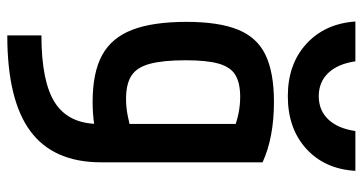

<svg xmlns="http://www.w3.org/2000/svg" viewBox="-260 -540 1019 540"><g transform="rotate(90 250.0 -269.5)"><path d="M79 124Q210 124 269 85.5Q328 47 328 -37V-471L354 -413Q324 -425 300 -430Q276 -435 252 -435Q213 -435 190.5 -421.5Q168 -408 158.5 -374.5Q149 -341 149 -282Q149 -218 159 -181Q169 -144 192.5 -129Q216 -114 258 -114Q281 -114 304 -118.5Q327 -123 357 -131L384 -35Q358 -29 329 -24.5Q300 -20 266 -20Q184 -20 135 -46.5Q86 -73 63.5 -131Q41 -189 41 -284Q41 -375 63 -429Q85 -483 134.5 -506.5Q184 -530 266 -530Q366 -530 436 -498V-44Q436 90 348.5 155Q261 220 79 220ZM250 -569Q160 -569 103 -621Q46 -673 40 -759H152Q159 -710 184.5 -683Q210 -656 250 -656Q290 -656 315.5 -683Q341 -710 348 -759H460Q455 -673 398 -621Q341 -569 250 -569Z"/></g></svg>

Font: M PLUS 1 Code Medium
Style: Regular
Weight: 500
Designer: Coji Morishita
Foundry: UNDERFOREST DESIGN
Version: Version 1.002